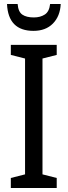

<svg xmlns="http://www.w3.org/2000/svg" viewBox="-20 -938 340 958"><path d="M230 -918Q226 -880 203.5 -865.5Q181 -851 149 -851Q112 -851 91.5 -865Q71 -879 68 -918H15Q21 -784 147 -784Q208 -784 244 -820.5Q280 -857 283 -918ZM263 -50 192 -68V-646L263 -664V-714H34V-664L105 -646V-68L34 -50V0H263Z"/></svg>

Font: Noto Sans Display SemiCondensed
Style: Regular
Weight: 400
Width: 4
Designer: Monotype Design team
Foundry: Monotype Imaging Inc.
Version: 1.000